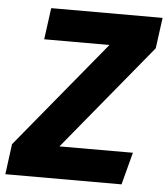

<svg xmlns="http://www.w3.org/2000/svg" viewBox="-72 -740 688 786"><g transform="rotate(5 272.0 -347.0)"><path d="M456.5 0H-21L-4.5 -124.8L357.5 -564.1H89.3L106.8 -693.6H564.5L547.4 -567.1L189.7 -132.7L491.5 -133Z"/></g></svg>

Font: Fira Sans Variable
Style: Italic
Weight: 397
Italic angle: -8°
Designer: Carrois Corporate & Edenspiekermann AG
Foundry: Carrois Corporate GbR & Edenspiekermann AG
Version: Version 4.202